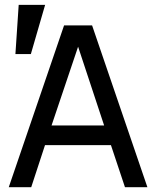

<svg xmlns="http://www.w3.org/2000/svg" viewBox="-20 -782 656 802"><path d="M108.9 -556.2H44.4L58.1 -761.7H168.5ZM595.7 0H502L443.4 -175.8H168L110.4 0H16.6L247.6 -675.8H364.7ZM415 -257.8 306.2 -586.9 195.3 -257.8Z"/></svg>

Font: Cadman
Style: Regular
Weight: 400
Designer: Paul James MIller
Foundry: High-Logic / Made with FontCreator
Version: Version 2.114;March 28, 2021;FontCreator 13.0.0.2683 64-bit